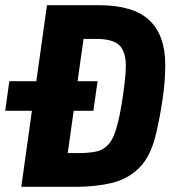

<svg xmlns="http://www.w3.org/2000/svg" viewBox="-28 -720 680 740"><path d="M54 0 95 -293H-8L8 -407H112L153 -700H354Q485 -700 547 -642.5Q609 -585 609 -469Q609 -407 598.5 -336.5Q588 -266 574 -207Q554 -119 510 -74.5Q466 -30 403.5 -15Q341 0 263 0ZM233 -130H274Q314 -130 343 -136Q372 -142 392.5 -166.5Q413 -191 426 -246Q433 -272 440 -313.5Q447 -355 452 -397Q457 -439 457 -466Q457 -521 432 -545.5Q407 -570 343 -570H294L271 -407H348L332 -293H256Z"/></svg>

Font: Finlandica
Style: Bold Italic
Weight: 700
Italic angle: -8°
Designer: Niklas Ekholm, Juho Hiilivirta, Jaakko Suomalainen
Foundry: Helsinki Type Studio
Version: Version 1.064; ttfautohint (v1.8.4.7-5d5b)